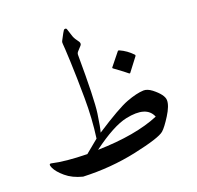

<svg xmlns="http://www.w3.org/2000/svg" viewBox="-109 -842 1009 983"><g transform="rotate(-15 396.0 -350.5)"><path d="M289.1 -672.4Q308.1 -718.3 311.8 -723.1Q315.4 -728 321 -727.5Q326.7 -727.1 328.1 -722.2Q338.9 -695.3 345.7 -680.4Q352.5 -665.5 372.6 -643.6Q379.9 -632.3 372.6 -623L353.5 -598.1Q347.7 -590.3 348.6 -581.1Q371.1 -339.4 366.9 -265.6Q362.8 -191.9 357.4 -166.5Q481 -263.2 533.7 -288.3Q586.4 -313.5 624.5 -318.4Q645 -320.8 670.9 -304.7Q725.1 -269.5 728.5 -239.7Q731.9 -210 705.6 -158.7Q679.2 -107.4 662.1 -89.8Q636.7 -63.5 499.5 -21.2Q362.3 21 212.4 27.8Q156.7 18.6 119.9 -7.6Q83 -33.7 69.3 -57.9Q55.7 -82 72.8 -80.1Q145 -69.8 263.2 -78.1L329.1 -142.6Q334.5 -246.6 323.7 -359.9Q313 -473.1 301.8 -558.8Q290.5 -644.5 288.1 -654.3Q285.6 -664.1 289.1 -672.4ZM503.4 -204.1Q431.2 -182.1 321.8 -85Q527.8 -107.9 650.9 -172.9Q617.7 -238.8 503.4 -204.1ZM550.3 -546.9Q552.7 -550.8 558.6 -548.8Q598.1 -535.2 629.4 -507.3Q633.8 -503.4 630.9 -498.5L583 -422.9Q580.1 -418.5 573 -424.3Q565.9 -430.2 502.9 -468.3Q499 -470.7 501.5 -474.1Z"/></g></svg>

Font: Amiri Quran
Style: Regular
Weight: 400
Designer: Khaled Hosny
Version: Version 000.105